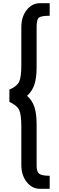

<svg xmlns="http://www.w3.org/2000/svg" viewBox="-20 -851 372 1206"><path d="M232 335Q181 335 147.5 292Q114 249 114 186V-55Q114 -131 100.5 -160Q87 -189 39 -211V-288Q87 -309 100.5 -338Q114 -367 114 -443V-682Q114 -745 147.5 -788Q181 -831 232 -831H292V-752Q241 -752 225.5 -741Q210 -730 210 -684V-428Q210 -365 197 -322.5Q184 -280 150 -249Q184 -219 197 -176.5Q210 -134 210 -70V191Q210 227 226 240Q242 253 292 253V335Z"/></svg>

Font: Oakes Grotesk
Style: Bold
Weight: 600
Designer: Samuel Oakes
Foundry: Samuel Oakes
Version: Version 1.000;PS 001.000;hotconv 1.0.88;makeotf.lib2.5.64775